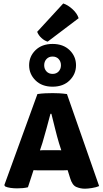

<svg xmlns="http://www.w3.org/2000/svg" viewBox="-20 -1106 611 1134"><path d="M211.5 -100Q203.5 -100 194.8 -100.2Q186 -100.5 178 -101L145 0Q131 3.5 114.8 5Q98.5 6.5 81 6.5Q61.5 6.5 42.2 3.8Q23 1 11 -4.5L5.5 -12.5L201 -550.5Q225 -554 248.2 -555Q271.5 -556 291 -556Q308.5 -556 329.2 -555Q350 -554 375.5 -550.5L565.5 -7Q548.5 0.5 523 4.5Q497.5 8.5 481.5 8.5Q455 8.5 430.8 -1.8Q406.5 -12 394 -54.5L379.5 -101Q371 -100.5 362.2 -100.2Q353.5 -100 345.5 -100ZM231 -263.5 216 -218Q224 -218.5 232.2 -218.8Q240.5 -219 248.5 -219H313.5Q321 -219 328 -218.8Q335 -218.5 342 -218.5L328.5 -260.5Q317 -299 305.2 -347Q293.5 -395 283.5 -434H278Q268 -396.5 255.2 -348.8Q242.5 -301 231 -263.5ZM152 -720.5Q152 -773 189.8 -809.8Q227.5 -846.5 290.5 -846.5Q353.5 -846.5 391.2 -809.8Q429 -773 429 -720.5Q429 -668.5 391.2 -631.2Q353.5 -594 290.5 -594Q227.5 -594 189.8 -631.2Q152 -668.5 152 -720.5ZM241 -720.5Q241 -699 254.5 -684.2Q268 -669.5 290.5 -669.5Q313 -669.5 326.5 -684.2Q340 -699 340 -720.5Q340 -742.5 326.5 -757.2Q313 -772 290.5 -772Q268 -772 254.5 -757.2Q241 -742.5 241 -720.5ZM353.5 -1085.5Q380.5 -1077 408 -1052Q435.5 -1027 444.5 -998.5L261.5 -860Q242.5 -865.5 225 -881.5Q207.5 -897.5 199.5 -918Z"/></svg>

Font: Signika Negative SC
Style: Bold
Weight: 700
Designer: Anna Giedryś
Foundry: Anna Giedryś
Version: Version 2.000; ttfautohint (v1.8.3) -l 8 -r 50 -G 200 -x 9 -